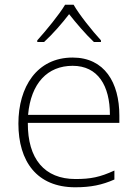

<svg xmlns="http://www.w3.org/2000/svg" viewBox="-20 -784 585 814"><path d="M292 -764H256C231 -722 175 -654 138 -613V-606H167C204 -640 244 -686 273 -724C303 -686 342 -640 378 -606H408V-613C371 -653 316 -722 292 -764ZM288 -540C136 -540 58 -415 58 -260C58 -100 136 10 299 10C365 10 413 0 465 -23V-61C404 -33 365 -25 300 -25C169 -25 97 -110 98 -263H486V-294C486 -434 423 -540 288 -540ZM288 -505C395 -505 446 -421 446 -297H99C111 -432 182 -505 288 -505Z"/></svg>

Font: Noto Sans Sinhala ExtraLight
Style: Regular
Weight: 200
Designer: Jelle Bosma - Monotype Design Team
Foundry: Monotype Imaging Inc.
Version: Version 2.006